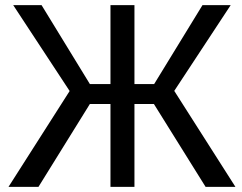

<svg xmlns="http://www.w3.org/2000/svg" viewBox="-20 -731 948 751"><path d="M582 -324.2H505.9V0H412.1V-324.2H331.5L130.4 0H13.2L252.4 -375L31.7 -710.9H142.6L331.5 -402.3H412.1V-710.9H505.9V-402.3H583L772 -710.9H882.3L661.6 -375.5L900.9 0H784.2Z"/></svg>

Font: SteelSelectRoboto
Style: Roboto-Regular
Weight: 400
Designer: Google
Version: Version 2.137; 2017